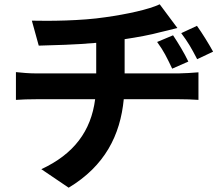

<svg xmlns="http://www.w3.org/2000/svg" viewBox="-20 -802 1040 892"><path d="M784 -638 710 -607C742 -563 754 -537 780 -483L855 -516C836 -556 808 -602 784 -638ZM895 -682 822 -648C854 -605 868 -581 896 -527L970 -562C949 -600 920 -647 895 -682ZM54 -467V-338C80 -340 117 -341 147 -341H422C403 -193 323 -86 172 -16L299 70C467 -31 539 -174 555 -341H814C841 -341 874 -340 902 -338V-466C879 -464 832 -461 811 -461H559V-620C619 -629 679 -640 727 -653C744 -657 770 -663 804 -672L722 -782C671 -758 570 -736 470 -722C359 -705 205 -704 128 -706L160 -590C227 -592 331 -594 427 -603V-461H146C115 -461 81 -464 54 -467Z"/></svg>

Font: Noto Sans TC
Style: Bold
Weight: 700
Designer: Ryoko NISHIZUKA 西塚涼子 (kana, bopomofo & ideographs); Paul D. Hunt (Latin, Greek & Cyrillic); Sandoll Communications 산돌커뮤니
Foundry: Adobe
Version: Version 2.004;hotconv 1.0.118;makeotfexe 2.5.65603